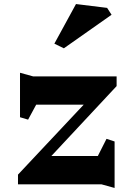

<svg xmlns="http://www.w3.org/2000/svg" viewBox="-20 -912 665 950"><path d="M464 -140 507 -225 547 -212V18L482 0H69V-48L394 -394H159L119 -320L79 -332V-552L144 -534H557V-486L234 -140ZM532 -839 296 -673 249 -696 356 -892 510 -873Z"/></svg>

Font: Inknut Antiqua SemiBold
Style: Regular
Weight: 600
Designer: Claus Eggers Sørensen
Foundry: Claus Eggers Sørensen
Version: Version 1.003; ttfautohint (v1.8.2) -l 8 -r 50 -G 200 -x 14 